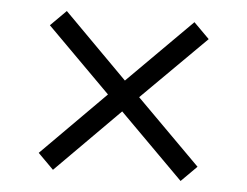

<svg xmlns="http://www.w3.org/2000/svg" viewBox="-42 -547 758 589"><g transform="rotate(5 337.5 -252.5)"><path d="M582 -56 534 -8 337 -205 141 -8 93 -56 289 -253 93 -449 141 -497 337 -300 534 -497 582 -449 385 -253Z"/></g></svg>

Font: STIX
Style: Italic
Weight: 400
Italic angle: -16.33°
Designer: MicroPress Inc., with final additions and corrections provided by Coen Hoffman, Elsevier (retired)
Version: Version 1.1.1